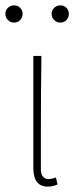

<svg xmlns="http://www.w3.org/2000/svg" viewBox="-28 -686 278 714"><path d="M150 8Q133 8 121 1Q109 -6 102.5 -21.5Q96 -37 96 -62V-478H126Q125 -406 124.5 -336Q124 -266 124 -196.5Q124 -127 124 -56Q124 -38 132 -29Q140 -20 152 -20Q159 -20 165 -21.5Q171 -23 180 -26L186 0Q179 3 170 5.5Q161 8 150 8ZM24 -602Q11 -602 1.5 -611.5Q-8 -621 -8 -634Q-8 -648 1.5 -657Q11 -666 24 -666Q38 -666 47 -657Q56 -648 56 -634Q56 -621 47 -611.5Q38 -602 24 -602ZM196 -602Q183 -602 173.5 -611.5Q164 -621 164 -634Q164 -648 173.5 -657Q183 -666 196 -666Q210 -666 219 -657Q228 -648 228 -634Q228 -621 219 -611.5Q210 -602 196 -602Z"/></svg>

Font: Source Sans 3 VF
Style: Regular
Weight: 200
Designer: Paul D. Hunt
Foundry: Adobe
Version: Version 3.046;hotconv 1.0.118;makeotfexe 2.5.65603